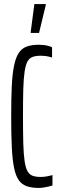

<svg xmlns="http://www.w3.org/2000/svg" viewBox="-20 -916 294 944"><path d="M171 8Q136 8 111.5 -0.5Q87 -9 72 -30.5Q57 -52 49 -91.5Q41 -131 38 -192.5Q35 -254 35 -344Q35 -433 38 -494Q41 -555 49.5 -595Q58 -635 73 -657Q88 -679 112.5 -687.5Q137 -696 171 -696Q183 -696 195.5 -694.5Q208 -693 219 -690Q230 -687 236 -683V-633Q230 -635 220 -637.5Q210 -640 199.5 -641Q189 -642 180 -642Q156 -642 140 -636Q124 -630 115 -613.5Q106 -597 101 -564Q96 -531 94.5 -477.5Q93 -424 93 -344Q93 -264 94.5 -210.5Q96 -157 101 -124Q106 -91 115 -74.5Q124 -58 140 -52Q156 -46 180 -46Q195 -46 211.5 -49Q228 -52 238 -55V-4Q229 -1 217.5 1.5Q206 4 194 6Q182 8 171 8ZM131 -754V-759L149 -896H205V-891L172 -754Z"/></svg>

Font: Saira UltraCondensed
Style: Regular
Weight: 400
Width: 1
Designer: Hector Gatti with collaboration of the Omnibus-Type team
Foundry: Omnibus-Type
Version: Version 1.101